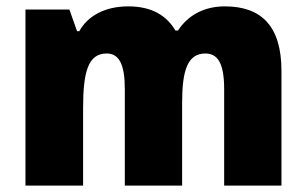

<svg xmlns="http://www.w3.org/2000/svg" viewBox="-20 -583 963 603"><path d="M686 -563C621 -563 570 -535 539 -487H531C504 -533 458 -563 383 -563C308 -563 255 -532 229 -485H222L198 -553H60V0H241V-244C241 -358 257 -415 315 -415C354 -415 372 -381 372 -303V0H552V-260C552 -362 569 -415 625 -415C664 -415 684 -384 684 -303V0H864V-360C864 -500 802 -563 686 -563Z"/></svg>

Font: Noto Sans Thai SemCond Blk
Style: Regular
Weight: 900
Width: 4
Designer: Monotype Design Team
Foundry: Monotype Imaging Inc.
Version: Version 2.002